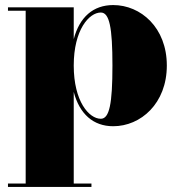

<svg xmlns="http://www.w3.org/2000/svg" viewBox="-20 -489 706 759"><path d="M11.5 236.5V250H341.5V236.5H271.5V-125.5C294.5 -38.5 348.5 10 427.5 10C536.5 10 639.5 -80 639.5 -230C639.5 -380 536.5 -469 427.5 -469C348.5 -469 294.5 -421.5 271.5 -334.5V-460H11.5V-446.5H81.5V236.5ZM271.5 -230C271.5 -371.5 332.5 -439.5 378.5 -439.5C412.5 -439.5 424.5 -381.5 424.5 -230C424.5 -78.5 412.5 -19.5 378.5 -19.5C332.5 -19.5 271.5 -87.5 271.5 -230Z"/></svg>

Font: Bodoni* 16pt Fatface
Style: Regular
Weight: 900
Version: Version 2.3